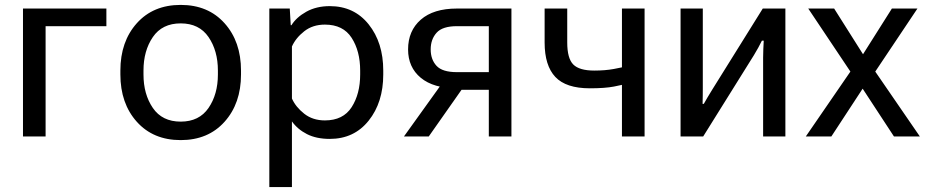

<svg xmlns="http://www.w3.org/2000/svg" viewBox="-20 -548 3724 771"><path d="M72.3 -513.7V0H163.1V-442.9H407.2V-513.7Z M463.4 -249Q463.4 -132.8 529.3 -59.1Q595.2 14.6 705.6 14.6Q815.9 14.6 881.8 -59.1Q947.8 -132.8 947.8 -249V-264.6Q947.8 -380.9 881.8 -454.6Q815.9 -528.3 705.6 -528.3Q595.2 -528.3 529.3 -454.6Q463.4 -380.9 463.4 -264.6ZM556.2 -264.6Q556.2 -344.2 593.8 -399.2Q631.3 -454.1 705.6 -454.1Q779.8 -454.1 817.4 -399.2Q855 -344.2 855 -264.6V-249Q855 -169.4 817.4 -114.5Q779.8 -59.6 705.6 -59.6Q631.3 -59.6 593.8 -114.5Q556.2 -169.4 556.2 -249Z M1061.5 203.1H1152.3V-60.5Q1174.8 -28.8 1212.6 -9.5Q1250.5 9.8 1304.2 9.8Q1401.9 9.8 1460.4 -63.5Q1519 -136.7 1519 -249V-264.6Q1519 -377 1460.4 -450.2Q1401.9 -523.4 1304.2 -523.4Q1250.5 -523.4 1210.2 -501Q1169.9 -478.5 1150.4 -446.8H1147.5L1143.6 -513.7H1061.5ZM1152.3 -152.3V-361.3Q1167.5 -395.5 1201.7 -422.4Q1235.8 -449.2 1284.7 -449.2Q1357.9 -449.2 1392.1 -396Q1426.3 -342.8 1426.3 -264.6V-249Q1426.3 -170.9 1392.1 -117.7Q1357.9 -64.5 1284.7 -64.5Q1235.8 -64.5 1201.7 -91.3Q1167.5 -118.2 1152.3 -152.3Z M1701.7 0 1851.6 -213.4 1761.2 -221.7 1602.1 0ZM1942.9 0H2033.7V-513.7H1814.9Q1720.7 -513.7 1669.7 -469Q1618.7 -424.3 1618.7 -349.6Q1618.7 -277.8 1669.7 -235.6Q1720.7 -193.4 1814.9 -193.4L1823.7 -187.5H1942.9ZM1814.9 -258.3Q1756.3 -258.3 1732.9 -283.7Q1709.5 -309.1 1709.5 -349.6Q1709.5 -390.1 1733.2 -416.5Q1756.8 -442.9 1814.9 -442.9H1942.9V-258.3Z M2257.8 -377.4V-513.7H2167V-377.4Q2167 -284.7 2210 -239Q2252.9 -193.4 2348.6 -193.4Q2409.2 -193.4 2445.3 -200.4Q2481.4 -207.5 2522.9 -216.8V-288.1Q2480 -277.3 2444.8 -271Q2409.7 -264.6 2366.2 -264.6Q2306.2 -264.6 2282 -289.1Q2257.8 -313.5 2257.8 -377.4ZM2568.4 -513.7H2477.5V0H2568.4Z M2712.9 0H2803.7L3007.3 -326.2Q3016.6 -341.3 3025.1 -356.9Q3033.7 -372.6 3039.6 -384.8H3046.9Q3045.9 -370.1 3045.2 -350.6Q3044.4 -331.1 3044.4 -316.4V0H3133.8V-513.7H3043L2839.4 -187Q2830.1 -171.9 2821.5 -157.5Q2813 -143.1 2806.2 -130.9H2801.3Q2801.8 -145.5 2802 -163.8Q2802.2 -182.1 2802.2 -196.8V-513.7H2712.9Z M3215.8 0H3318.4L3473.1 -236.3H3478.5L3664.1 -513.7H3561.5L3416.5 -284.2H3411.1ZM3225.6 -513.7 3411.1 -236.3H3415L3569.8 0H3673.8L3478.5 -284.2H3474.6L3329.6 -513.7Z"/></svg>

Font: Roboto Flex
Style: Regular
Weight: 400
Designer: Berlow after Robertson
Foundry: Google
Version: Version 3.200;gftools[0.9.32]